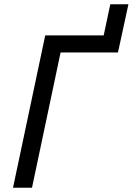

<svg xmlns="http://www.w3.org/2000/svg" viewBox="-20 -880 622 900"><path d="M41 0 192 -714H466L497 -860H582L533 -634H264L130 0Z"/></svg>

Font: Noto Sans
Style: Italic
Weight: 400
Italic angle: -12°
Designer: Monotype Design Team
Foundry: Monotype Imaging Inc.
Version: Version 2.013; ttfautohint (v1.8.4.7-5d5b)